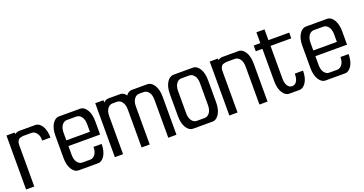

<svg xmlns="http://www.w3.org/2000/svg" viewBox="-36 -1329 3712 1956"><g transform="rotate(-20 1820.0 -351.0)"><path d="M88.9 -450.2V0H0V-585H88.9V-567.9Q113.3 -585 139.2 -585H311Q355.5 -585 384.8 -537.6Q414.1 -490.2 414.1 -412.1H324.2Q327.6 -460 304.7 -491.5Q281.7 -522.9 249 -522.9H183.1Q165.5 -522.9 156.5 -522.5Q147.5 -522 132.3 -518.3Q117.2 -514.6 109.4 -507.6Q101.6 -500.5 95.2 -485.8Q88.9 -471.2 88.9 -450.2Z M899.9 -412.1V-268.1H556.6V-172.9Q556.6 -121.6 578.4 -91.8Q600.1 -62 632.8 -62H716.8Q749.5 -62 771.7 -91.8Q793.9 -121.6 793.9 -172.9H881.8Q881.8 -95.2 852.3 -47.6Q822.8 0 778.8 0H570.8Q526.9 0 497.3 -47.6Q467.8 -95.2 467.8 -172.9V-412.1Q467.8 -489.7 497.3 -537.4Q526.9 -585 570.8 -585H796.9Q840.8 -585 870.4 -537.4Q899.9 -489.7 899.9 -412.1ZM812 -330.1V-412.1Q812 -463.4 789.8 -493.2Q767.6 -522.9 734.9 -522.9H632.8Q600.1 -522.9 578.4 -493.2Q556.6 -463.4 556.6 -412.1V-330.1Z M1340.3 -412.1V0H1252.4V-412.1Q1252.4 -463.4 1230.2 -493.2Q1208 -522.9 1175.3 -522.9H1127.4Q1094.7 -522.9 1073 -493.2Q1051.3 -463.4 1051.3 -412.1V0H962.4V-585H1051.3V-559.1Q1060.5 -570.3 1074.7 -577.6Q1088.9 -585 1101.6 -585H1237.3Q1253.4 -585 1270.5 -573.5Q1287.6 -562 1296.4 -546.9Q1302.2 -561 1320.6 -573Q1338.9 -585 1355.5 -585H1526.4Q1570.3 -585 1600.3 -537.4Q1630.4 -489.7 1630.4 -412.1V0H1541.5V-412.1Q1541.5 -463.9 1519.5 -493.4Q1497.6 -522.9 1464.4 -522.9H1417.5Q1384.3 -522.9 1362.3 -493.4Q1340.3 -463.9 1340.3 -412.1Z M2123 -172.9Q2123 -95.2 2093.5 -47.6Q2064 0 2020 0H1812Q1768.1 0 1738.5 -47.6Q1709 -95.2 1709 -172.9V-412.1Q1709 -489.7 1738.5 -537.4Q1768.1 -585 1812 -585H2020Q2064 -585 2093.5 -537.4Q2123 -489.7 2123 -412.1ZM1874 -62H1958Q1990.7 -62 2012.9 -91.8Q2035.2 -121.6 2035.2 -172.9V-412.1Q2035.2 -463.4 2012.9 -493.2Q1990.7 -522.9 1958 -522.9H1874Q1841.3 -522.9 1819.6 -493.2Q1797.9 -463.4 1797.9 -412.1V-172.9Q1797.9 -121.6 1819.6 -91.8Q1841.3 -62 1874 -62Z M2617.7 0H2529.8V-412.1Q2529.8 -463.4 2507.6 -493.2Q2485.4 -522.9 2452.6 -522.9H2386.7Q2369.1 -522.9 2360.1 -522.5Q2351.1 -522 2335.9 -518.3Q2320.8 -514.6 2313 -507.6Q2305.2 -500.5 2298.8 -485.8Q2292.5 -471.2 2292.5 -450.2V0H2203.6V-585H2292.5V-567.9Q2316.9 -585 2342.8 -585H2514.6Q2558.6 -585 2588.1 -537.4Q2617.7 -489.7 2617.7 -412.1Z M2961.4 0H2855.5Q2811.5 0 2782 -47.6Q2752.4 -95.2 2752.4 -172.9V-522.9H2680.2V-585H2752.4V-702.1H2840.3V-585H3065.4V-522.9H2840.3V-172.9Q2840.3 -120.1 2858.4 -91.1Q2876.5 -62 2908.2 -62Q2940.4 -62 2958.3 -90.8Q2976.1 -119.6 2976.1 -172.9H3065.4Q3065.4 -95.2 3035.4 -47.6Q3005.4 0 2961.4 0Z M3577.1 -412.1V-268.1H3233.9V-172.9Q3233.9 -121.6 3255.6 -91.8Q3277.3 -62 3310.1 -62H3394Q3426.8 -62 3449 -91.8Q3471.2 -121.6 3471.2 -172.9H3559.1Q3559.1 -95.2 3529.5 -47.6Q3500 0 3456.1 0H3248Q3204.1 0 3174.6 -47.6Q3145 -95.2 3145 -172.9V-412.1Q3145 -489.7 3174.6 -537.4Q3204.1 -585 3248 -585H3474.1Q3518.1 -585 3547.6 -537.4Q3577.1 -489.7 3577.1 -412.1ZM3489.3 -330.1V-412.1Q3489.3 -463.4 3467 -493.2Q3444.8 -522.9 3412.1 -522.9H3310.1Q3277.3 -522.9 3255.6 -493.2Q3233.9 -463.4 3233.9 -412.1V-330.1Z"/></g></svg>

Font: Favorite Color
Style: Regular
Weight: 400
Designer: Bryce Wilner
Version: Version 1.000;PS 1.0;hotconv 16.6.51;makeotf.lib2.5.65220 DE